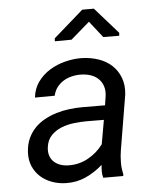

<svg xmlns="http://www.w3.org/2000/svg" viewBox="-54 -799 695 854"><g transform="rotate(-5 293.5 -372.0)"><path d="M500 -636.2 499 -623 427.7 -623.5 370.1 -696.8 286.1 -624 211.4 -623.5 212.4 -636.7 345.2 -752.9H397ZM373 0Q369.1 -14.6 369.1 -28.8Q369.1 -43 370.6 -57.6Q335.9 -26.9 295.2 -8.3Q254.4 10.3 207 9.3Q173.8 8.8 144.3 -2Q114.7 -12.7 93 -32.2Q71.3 -51.8 59.3 -79.6Q47.4 -107.4 49.3 -142.6Q51.3 -176.8 63.2 -203.1Q75.2 -229.5 94.2 -249.3Q113.3 -269 138.2 -282.7Q163.1 -296.4 191.2 -304.9Q219.2 -313.5 249.3 -317.1Q279.3 -320.8 308.6 -320.8L409.2 -320.3L415.5 -362.3Q418.5 -387.2 411.9 -406.2Q405.3 -425.3 391.6 -438.5Q377.9 -451.7 358.2 -458.5Q338.4 -465.3 314.5 -465.8Q293.5 -466.3 273.2 -461.4Q252.9 -456.5 236.1 -446.3Q219.2 -436 207 -420.2Q194.8 -404.3 189.9 -382.3L101.6 -381.8Q106 -421.9 127.4 -451.4Q148.9 -481 180.4 -500.5Q211.9 -520 249.5 -529.5Q287.1 -539.1 323.2 -538.6Q363.3 -537.6 397.9 -525.9Q432.6 -514.2 457.3 -491.5Q481.9 -468.8 494.6 -436Q507.3 -403.3 502.9 -360.8L461.9 -115.2Q457.5 -88.4 457.3 -61.5Q457 -34.7 463.4 -8.3L462.4 0ZM224.1 -68.4Q271 -67.4 311.5 -89.6Q352.1 -111.8 379.4 -148.9L398.4 -256.3L322.8 -256.8Q295.9 -256.8 265.4 -253.4Q234.9 -250 208 -239.3Q181.2 -228.5 162.1 -208.5Q143.1 -188.5 139.2 -155.8Q136.7 -134.8 142.1 -118.7Q147.5 -102.5 159.2 -91.6Q170.9 -80.6 187.5 -74.7Q204.1 -68.8 224.1 -68.4Z"/></g></svg>

Font: TypoPRO Roboto Mono
Style: Italic
Weight: 400
Designer: Google
Version: Version 2.000986; 2015; ttfautohint (v1.3)